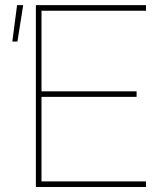

<svg xmlns="http://www.w3.org/2000/svg" viewBox="-20 -748 641 768"><path d="M123.5 0V-727.5H564V-705.1H146V-382.8H526.4V-360.4H146V-22.5H564V0ZM29.3 -582 48.3 -727.5H72.8L49.8 -582Z"/></svg>

Font: Inter Display Thin
Style: Regular
Weight: 100
Designer: Rasmus Andersson
Foundry: rsms
Version: Version 4.000;git-a52131595